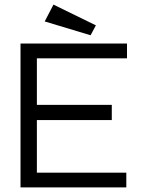

<svg xmlns="http://www.w3.org/2000/svg" viewBox="-20 -813 640 833"><path d="M69 0V-624H531V-560H140V-358H465V-292H140V-64H528V0ZM373 -660 174 -720 212 -793 396 -703Z"/></svg>

Font: Inconsolata Expanded
Style: Regular
Weight: 400
Width: 7
Monospace: yes
Designer: Raph Levien, Cyreal, Brenton Simpson
Foundry: Raph Levien, Cyreal, Google
Version: Version 3.000; ttfautohint (v1.8.2.53-6de2)